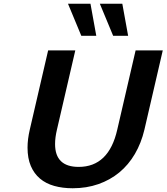

<svg xmlns="http://www.w3.org/2000/svg" viewBox="-20 -991 889 1025"><path d="M127 -203Q127 -248 139 -299L237 -722H382L284 -299Q279 -278 276.5 -259Q274 -240 274 -222Q274 -100 400 -100Q561 -100 606 -299L704 -722H849L751 -299Q734 -227 700 -169Q666 -111 617 -70.5Q568 -30 505 -8Q442 14 368 14Q314 14 269.5 1.5Q225 -11 193.5 -37.5Q162 -64 144.5 -105Q127 -146 127 -203ZM414 -800 343 -971H463L494 -800ZM584 -800 513 -971H633L664 -800Z"/></svg>

Font: Perun
Style: Bold Italic
Weight: 700
Italic angle: -12°
Foundry: Copyright (c) Stefan Peev, Context Ltd, 2016
Version: Version 1.027